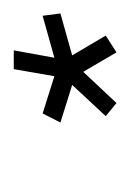

<svg xmlns="http://www.w3.org/2000/svg" viewBox="26 -746 193 286"><g transform="rotate(-90 123.0 -602.5)"><path d="M113 -526 93.5 -542 140 -592 84 -609.5 97.5 -636 153 -618.5 163.5 -679H191.5L180.5 -618.5L243 -636L246.5 -609.5L184 -592L213.5 -542L188.5 -526L159.5 -575.5Z"/></g></svg>

Font: Anybody ExtraExpanded Light
Style: Italic
Weight: 300
Width: 8
Italic angle: -10°
Designer: Tyler Finck
Foundry: Etcetera Type Company
Version: Version 1.010; ttfautohint (v1.8.3) -l 8 -r 50 -G 200 -x 14 